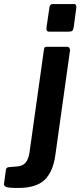

<svg xmlns="http://www.w3.org/2000/svg" viewBox="-119 -762 399 952"><path d="M155 10Q143 92 101 131Q59 170 -30 170Q-75 170 -88 165Q-101 160 -99 148L-90 82Q-89 76 -86.5 72Q-84 68 -77 67L-31 63Q-8 61 6.5 46Q21 31 27 -4L99 -517Q100 -525 103 -527.5Q106 -530 113 -530H214Q221 -530 225 -524Q229 -518 228 -511L155 10ZM246 -624Q244 -613 239 -609Q234 -605 221 -605H125Q115 -605 112.5 -612Q110 -619 112 -629L126 -724Q128 -742 143 -742H249Q255 -742 258 -735.5Q261 -729 259 -721Z"/></svg>

Font: Libre Franklin SemiBold
Style: Italic
Weight: 600
Italic angle: -8°
Designer: Pablo Impallari, Rodrigo Fuenzalida, Nhung Nguyen
Foundry: Impallari Type
Version: Version 3.000